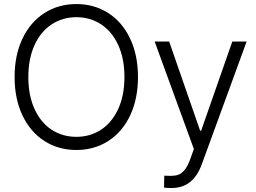

<svg xmlns="http://www.w3.org/2000/svg" viewBox="-20 -737 1277 956"><path d="M360.4 9.8Q271 9.8 201.2 -34.9Q131.3 -79.6 92 -162.1Q52.7 -244.6 52.7 -353.5Q52.7 -462.4 92 -544.9Q131.3 -627.4 201.2 -672.1Q271 -716.8 360.4 -716.8Q449.2 -716.8 519 -672.1Q588.9 -627.4 627.9 -544.9Q667 -462.4 667 -353.5Q667 -244.6 627.9 -162.1Q588.9 -79.6 519 -34.9Q449.2 9.8 360.4 9.8ZM360.4 -651.4Q291.5 -651.4 237.3 -615.7Q183.1 -580.1 152.1 -512.7Q121.1 -445.3 121.1 -353.5Q121.1 -261.7 151.9 -194.3Q182.6 -127 236.8 -91.3Q291 -55.7 360.4 -55.7Q429.2 -55.7 483.4 -91.3Q537.6 -127 568.6 -194.3Q599.6 -261.7 599.6 -353.5Q599.6 -445.8 568.6 -512.9Q537.6 -580.1 483.4 -615.7Q429.2 -651.4 360.4 -651.4ZM796.9 197.3 797.9 137.7 830.1 138.7Q851.1 138.7 866.7 133.5Q882.3 128.4 897.9 110.6Q913.6 92.8 926.8 56.6L945.3 4.9L750 -530.3H822.3L976.6 -85.9H981.4L1136.7 -530.3H1208L984.4 82Q962.4 141.1 925.3 170.2Q888.2 199.2 834 199.2Q814.5 199.2 796.9 197.3Z"/></svg>

Font: Pretendard Std Light
Style: Regular
Weight: 300
Designer: Base glyphs from Inter by Rasmus Andersson; Hangeul glyphs from Noto Sans CJK(Source Han Sans) by Jang Soo-young and Kan
Foundry: Kil Hyung-jin
Version: Version 1.309